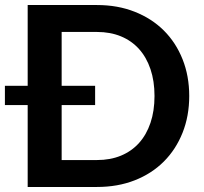

<svg xmlns="http://www.w3.org/2000/svg" viewBox="-20 -743 810 763"><path d="M365.5 -723Q448 -723 515.5 -696.2Q583 -669.5 631 -621.8Q679 -574 705.5 -507.5Q732 -441 732 -361.5Q732 -282 705.5 -215.5Q679 -149 631 -101Q583 -53 515.5 -26.5Q448 0 365.5 0H90V-325.5H-0.5V-402H90V-723ZM365.5 -107Q418.5 -107 460.8 -124.5Q503 -142 532.5 -174.8Q562 -207.5 578 -254.8Q594 -302 594 -361.5Q594 -421 578 -468.2Q562 -515.5 532.5 -548.2Q503 -581 460.8 -598.5Q418.5 -616 365.5 -616H225V-402H358V-325.5H225V-107Z"/></svg>

Font: Lato
Style: Bold
Weight: 700
Designer: Lukasz Dziedzic with Adam Twardoch and Botio Nikoltchev
Foundry: tyPoland Lukasz Dziedzic
Version: Version 2.010; 2014-09-01; http://www.latofonts.com/; ttfaut